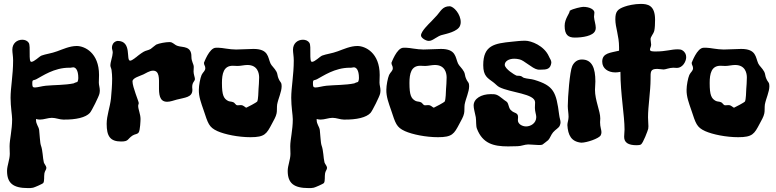

<svg xmlns="http://www.w3.org/2000/svg" viewBox="-20 -726 3966 981"><path d="M488 -247C489 -252 490 -258 490 -263C490 -279 485 -291 485 -304C485 -316 486 -330 486 -343C486 -457 412 -491 372 -491C336 -491 300 -474 272 -464C243 -453 213 -450 192 -442C180 -437 155 -410 140 -410C124 -410 138 -489 127 -507C120 -518 107 -523 94 -523C66 -523 43 -504 43 -472C43 -456 47 -439 47 -417C47 -342 34 -279 34 -226C34 -181 42 -137 42 -117C42 -61 29 -13 29 21C29 34 30 46 30 60C30 90 16 120 16 147C16 210 47 235 123 235C132 235 141 235 149 233C155 232 197 214 201 209C208 199 204 177 207 159C210 145 217 141 217 131C216 121 207 113 204 104C198 80 199 44 189 17C184 3 183 -39 180 -62C177 -81 164 -91 164 -113C164 -115 164 -116 164 -118C171 -116 177 -115 184 -115C205 -115 225 -124 245 -124C265 -124 285 -115 303 -115C369 -114 418 -126 439 -149C449 -160 485 -233 488 -247ZM374 -306C374 -306 374 -306 374 -307C374 -307 374 -307 374 -307C371 -307 355 -300 356 -300C356 -300 356 -300 356 -300C313 -291 256 -292 214 -288C194 -286 171 -279 158 -279C146 -279 145 -285 145 -301C145 -322 151 -313 167 -322C196 -337 256 -380 333 -380C335 -380 337 -380 340 -380C344 -380 349 -382 354 -382C366 -382 380 -369 380 -328C380 -319 378 -310 374 -306Z M976 -322C976 -330 969 -347 969 -360C969 -368 970 -377 970 -384C970 -399 958 -411 958 -436C959 -492 914 -483 889 -491C869 -497 865 -511 846 -511C827 -511 793 -505 778 -498C770 -493 760 -483 750 -476C739 -469 724 -468 713 -461C699 -453 677 -435 677 -435C677 -435 678 -435 679 -436C676 -434 675 -433 675 -433C675 -433 676 -434 676 -434C681 -439 656 -416 645 -416C622 -416 656 -517 581 -517C586 -517 552 -518 552 -481C552 -474 556 -468 556 -457C555 -435 544 -411 544 -391C544 -384 549 -376 550 -368C552 -352 553 -338 553 -324C553 -293 550 -254 547 -223C542 -177 525 -136 525 -93C525 -30 543 -3 599 -3C639 -3 630 -16 658 -34C671 -42 682 -39 689 -50C696 -61 698 -110 698 -118C698 -143 686 -167 686 -185C686 -191 689 -195 689 -199C689 -208 657 -281 657 -310C657 -328 694 -337 713 -346C722 -350 744 -365 762 -365C828 -365 753 -206 834 -206C850 -206 868 -213 883 -217C925 -228 963 -228 963 -267C963 -272 962 -276 962 -281C962 -307 975 -309 976 -322Z M1418 -297C1417 -305 1408 -311 1403 -325C1398 -335 1398 -350 1393 -359C1383 -378 1367 -390 1362 -402C1348 -433 1353 -476 1275 -476C1248 -476 1216 -473 1186 -473C1152 -473 1116 -482 1098 -482C1097 -482 1095 -482 1094 -482C1091 -482 1087 -482 1083 -482C1049 -482 1022 -404 1022 -405C1022 -394 1029 -389 1029 -378C1029 -363 1017 -358 1010 -343C1003 -327 996 -289 996 -268C995 -232 1008 -199 1020 -164C1043 -95 1047 -76 1091 -56C1129 -39 1198 -25 1260 -25C1333 -25 1342 -42 1369 -93C1378 -110 1390 -130 1393 -146C1396 -157 1394 -179 1396 -192C1402 -224 1419 -256 1419 -286C1419 -290 1418 -293 1418 -297ZM1301 -272C1300 -257 1300 -218 1294 -207C1293 -204 1243 -177 1239 -176C1232 -176 1226 -189 1210 -189C1204 -189 1198 -188 1194 -188C1183 -188 1182 -200 1171 -204C1161 -208 1156 -206 1146 -210C1123 -222 1114 -239 1114 -302C1114 -350 1123 -390 1169 -390C1177 -390 1186 -389 1194 -389C1210 -389 1228 -394 1244 -394C1297 -394 1304 -351 1304 -330C1304 -309 1302 -285 1301 -272Z M1922 -247C1923 -252 1924 -258 1924 -263C1924 -279 1919 -291 1919 -304C1919 -316 1920 -330 1920 -343C1920 -457 1846 -491 1806 -491C1770 -491 1734 -474 1706 -464C1677 -453 1647 -450 1626 -442C1614 -437 1589 -410 1574 -410C1558 -410 1572 -489 1561 -507C1554 -518 1541 -523 1528 -523C1500 -523 1477 -504 1477 -472C1477 -456 1481 -439 1481 -417C1481 -342 1468 -279 1468 -226C1468 -181 1476 -137 1476 -117C1476 -61 1463 -13 1463 21C1463 34 1464 46 1464 60C1464 90 1450 120 1450 147C1450 210 1481 235 1557 235C1566 235 1575 235 1583 233C1589 232 1631 214 1635 209C1642 199 1638 177 1641 159C1644 145 1651 141 1651 131C1650 121 1641 113 1638 104C1632 80 1633 44 1623 17C1618 3 1617 -39 1614 -62C1611 -81 1598 -91 1598 -113C1598 -115 1598 -116 1598 -118C1605 -116 1611 -115 1618 -115C1639 -115 1659 -124 1679 -124C1699 -124 1719 -115 1737 -115C1803 -114 1852 -126 1873 -149C1883 -160 1919 -233 1922 -247ZM1808 -306C1808 -306 1808 -306 1808 -307C1808 -307 1808 -307 1808 -307C1805 -307 1789 -300 1790 -300C1790 -300 1790 -300 1790 -300C1747 -291 1690 -292 1648 -288C1628 -286 1605 -279 1592 -279C1580 -279 1579 -285 1579 -301C1579 -322 1585 -313 1601 -322C1630 -337 1690 -380 1767 -380C1769 -380 1771 -380 1774 -380C1778 -380 1783 -382 1788 -382C1800 -382 1814 -369 1814 -328C1814 -319 1812 -310 1808 -306Z M2376 -297C2375 -305 2366 -311 2361 -325C2356 -335 2356 -350 2351 -359C2341 -378 2325 -390 2320 -402C2306 -433 2311 -476 2233 -476C2206 -476 2174 -473 2144 -473C2110 -473 2074 -482 2056 -482C2055 -482 2053 -482 2052 -482C2049 -482 2045 -482 2041 -482C2007 -482 1980 -404 1980 -405C1980 -394 1987 -389 1987 -378C1987 -363 1975 -358 1968 -343C1961 -327 1954 -289 1954 -268C1953 -232 1966 -199 1978 -164C2001 -95 2005 -76 2049 -56C2087 -39 2156 -25 2218 -25C2291 -25 2300 -42 2327 -93C2336 -110 2348 -130 2351 -146C2354 -157 2352 -179 2354 -192C2360 -224 2377 -256 2377 -286C2377 -290 2376 -293 2376 -297ZM2259 -272C2258 -257 2258 -218 2252 -207C2251 -204 2201 -177 2197 -176C2190 -176 2184 -189 2168 -189C2162 -189 2156 -188 2152 -188C2141 -188 2140 -200 2129 -204C2119 -208 2114 -206 2104 -210C2081 -222 2072 -239 2072 -302C2072 -350 2081 -390 2127 -390C2135 -390 2144 -389 2152 -389C2168 -389 2186 -394 2202 -394C2255 -394 2262 -351 2262 -330C2262 -309 2260 -285 2259 -272ZM2331 -596C2333 -601 2334 -607 2334 -613C2334 -654 2298 -694 2277 -694C2241 -694 2231 -668 2213 -648C2205 -639 2194 -628 2183 -616C2171 -604 2131 -566 2131 -545C2131 -532 2156 -517 2171 -517C2194 -517 2212 -543 2245 -549C2254 -552 2321 -564 2331 -596Z M2840 -84C2843 -91 2844 -96 2844 -101C2844 -112 2839 -122 2837 -139C2822 -257 2809 -288 2710 -318C2694 -323 2674 -323 2658 -328C2652 -329 2648 -335 2642 -337C2634 -340 2623 -338 2618 -340C2610 -343 2559 -374 2559 -395C2559 -412 2578 -426 2608 -426C2616 -426 2624 -425 2633 -423C2657 -419 2699 -376 2726 -371C2728 -370 2734 -370 2741 -370C2775 -370 2792 -373 2797 -405C2797 -419 2791 -423 2784 -439C2760 -492 2695 -518 2663 -518C2640 -518 2616 -515 2596 -513C2506 -504 2449 -495 2449 -393C2449 -337 2472 -327 2500 -306C2511 -298 2521 -286 2531 -281C2588 -252 2714 -248 2714 -203C2714 -195 2713 -184 2713 -175C2713 -156 2720 -140 2720 -128C2720 -96 2691 -80 2668 -80C2650 -80 2626 -91 2626 -112C2626 -117 2627 -122 2627 -128C2627 -152 2606 -147 2593 -161C2579 -170 2580 -193 2571 -204C2568 -208 2556 -214 2550 -220C2519 -245 2513 -245 2487 -245C2439 -245 2400 -222 2400 -187C2400 -171 2406 -153 2411 -127C2414 -107 2411 -83 2417 -68C2446 7 2501 22 2576 22C2592 22 2608 21 2624 21C2643 21 2661 12 2679 12C2697 12 2716 15 2732 15C2740 15 2747 15 2753 12C2751 13 2781 -9 2781 -10C2790 -19 2795 -37 2806 -50C2819 -65 2835 -72 2840 -84Z M3021 -569C3023 -573 3024 -578 3024 -584C3024 -601 3016 -623 3015 -640C3015 -646 3017 -655 3017 -662C3017 -677 2993 -691 2960 -691C2952 -691 2907 -682 2891 -671C2891 -657 2865 -631 2865 -594C2865 -548 2883 -534 2917 -534C2956 -534 3010 -542 3021 -569ZM3049 -34C3052 -40 3053 -45 3053 -51C3053 -63 3046 -77 3046 -101C3046 -107 3047 -115 3047 -121C3047 -159 3020 -213 3020 -267C3020 -281 3022 -295 3022 -310C3022 -378 3005 -422 2953 -422C2933 -422 2915 -412 2904 -389C2891 -361 2881 -229 2881 -184C2881 -166 2885 -147 2885 -129C2885 -113 2879 -100 2879 -87C2882 -35 2899 -2 2950 3C2978 3 3039 -18 3049 -34Z M3465 -470C3459 -473 3451 -474 3443 -474C3408 -474 3384 -463 3330 -463C3311 -463 3301 -464 3301 -473C3301 -480 3307 -488 3307 -498C3307 -505 3304 -518 3304 -525C3303 -538 3319 -552 3323 -569C3326 -582 3327 -605 3327 -625C3327 -700 3289 -706 3253 -706C3222 -706 3187 -698 3171 -692C3135 -679 3124 -667 3124 -627C3124 -586 3143 -543 3143 -485C3143 -479 3143 -473 3143 -467C3099 -456 3057 -456 3057 -411C3057 -376 3087 -356 3124 -356C3132 -356 3141 -357 3150 -359C3150 -246 3171 -137 3171 -64C3171 -53 3169 -39 3169 -27C3169 2 3189 16 3233 16C3242 16 3250 15 3255 12C3266 5 3290 -59 3292 -68C3292 -72 3293 -77 3293 -81C3293 -95 3291 -110 3291 -127C3291 -182 3304 -261 3304 -322C3304 -359 3302 -374 3338 -374C3349 -374 3361 -371 3371 -371C3380 -371 3401 -380 3420 -380C3426 -380 3433 -379 3439 -379C3467 -379 3486 -411 3486 -434C3486 -449 3479 -462 3465 -470Z M3910 -297C3909 -305 3900 -311 3895 -325C3890 -335 3890 -350 3885 -359C3875 -378 3859 -390 3854 -402C3840 -433 3845 -476 3767 -476C3740 -476 3708 -473 3678 -473C3644 -473 3608 -482 3590 -482C3589 -482 3587 -482 3586 -482C3583 -482 3579 -482 3575 -482C3541 -482 3514 -404 3514 -405C3514 -394 3521 -389 3521 -378C3521 -363 3509 -358 3502 -343C3495 -327 3488 -289 3488 -268C3487 -232 3500 -199 3512 -164C3535 -95 3539 -76 3583 -56C3621 -39 3690 -25 3752 -25C3825 -25 3834 -42 3861 -93C3870 -110 3882 -130 3885 -146C3888 -157 3886 -179 3888 -192C3894 -224 3911 -256 3911 -286C3911 -290 3910 -293 3910 -297ZM3793 -272C3792 -257 3792 -218 3786 -207C3785 -204 3735 -177 3731 -176C3724 -176 3718 -189 3702 -189C3696 -189 3690 -188 3686 -188C3675 -188 3674 -200 3663 -204C3653 -208 3648 -206 3638 -210C3615 -222 3606 -239 3606 -302C3606 -350 3615 -390 3661 -390C3669 -390 3678 -389 3686 -389C3702 -389 3720 -394 3736 -394C3789 -394 3796 -351 3796 -330C3796 -309 3794 -285 3793 -272Z"/></svg>

Font: Freckle Face
Style: Regular
Weight: 400
Designer: Astigmatic (AOETI)
Foundry: Astigmatic (AOETI)
Version: Version 1.000